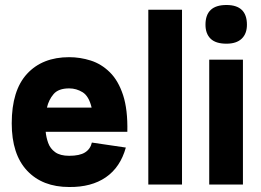

<svg xmlns="http://www.w3.org/2000/svg" viewBox="-20 -739 1045 769"><path d="M348 -168 484 -148Q462 -69 404 -29Q346 11 257 10Q150 10 88.5 -55.5Q27 -121 27 -245Q27 -377 88.5 -443.5Q150 -510 257 -510Q301 -510 343.5 -496.5Q386 -483 420 -449.5Q454 -416 473 -358Q492 -300 490 -211H163Q165 -189 173 -166.5Q181 -144 201 -129.5Q221 -115 257 -115Q299 -115 320.5 -128.5Q342 -142 348 -168ZM257 -385Q214 -385 194.5 -362Q175 -339 168 -308H347Q336 -354 311 -369.5Q286 -385 257 -385Z M574 -700H709V0H574Z M803 -640Q803 -719 887 -719Q969 -719 969 -640Q969 -604 948 -584Q927 -564 887 -564Q844 -564 823.5 -584Q803 -604 803 -640ZM818 -500H953V0H818Z"/></svg>

Font: Haskoy ExtraBold
Style: Regular
Weight: 800
Designer: Ertekin Erdin
Foundry: Ertekin Erdin
Version: Version 2.000; ttfautohint (v1.8.4.7-5d5b)